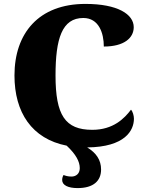

<svg xmlns="http://www.w3.org/2000/svg" viewBox="-20 -744 748 982"><path d="M665 -137C665 -152 659 -174 650 -183C616 -138 559 -80 452 -80C313 -80 264 -155 264 -358C264 -546 297 -652 406 -652C486 -652 511 -574 511 -506C615 -506 664 -550 664 -605C664 -671 582 -724 417 -724C178 -724 54 -574 54 -358C54 -169 143 -34 321 1C368 45 388 82 388 116C388 145 368 159 346 159C327 159 315 155 305 151C300 160 298 167 298 177C298 203 328 218 377 218C458 218 497 181 497 123C497 74 472 38 426 10C620 8 665 -77 665 -137Z"/></svg>

Font: UArctic Serif Black
Style: Regular
Weight: 900
Designer: Customization by Puisto advertising & original work Monotype Design Team
Foundry: Monotype Imaging Inc.
Version: Version 2.004